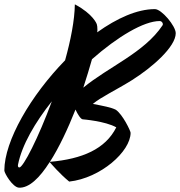

<svg xmlns="http://www.w3.org/2000/svg" viewBox="-80 -782 830 885"><path d="M730 -629C730 -662 665 -740 634 -740C552 -740 459 -698 368 -633C369 -638 369 -642 369 -646C369 -657 368 -665 366 -671C366 -671 350 -717 265 -762C264 -689 246 -597 220 -504C62 -342 -60 -133 -60 4C-60 16 -22 81 7 83C53 86 103 38 149 -35C155 -28 196 20 239 55C384 39 522 -84 522 -170C522 -178 486 -254 454 -276C433 -287 395 -294 348 -303C386 -335 452 -365 529 -413C621 -471 730 -566 730 -629ZM268 -277C278 -255 292 -233 301 -232C301 -232 405 -224 456 -195C406 -95 299 -49 150 -36C193 -103 233 -189 268 -277ZM344 -509C462 -613 583 -685 656 -685C667 -685 674 -672 669 -665C585 -539 420 -474 304 -378C319 -425 333 -469 344 -509ZM9 -10C5 -10 1 -14 3 -23C21 -114 82 -218 159 -315C97 -147 27 -10 9 -10Z"/></svg>

Font: Yesteryear
Style: Regular
Weight: 400
Designer: Astigmatic (AOETI)
Foundry: Astigmatic (AOETI)
Version: Version 1.000